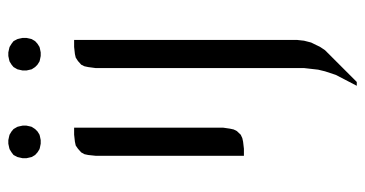

<svg xmlns="http://www.w3.org/2000/svg" viewBox="-230 -382 886 466"><g transform="rotate(-90 213.0 -149.0)"><path d="M237.8 273.9 264.2 223.1 272.9 196.8 276.9 180.2 280.8 146V-359.9L283.2 -377.9L285.2 -387.2L289.1 -395L297.9 -402.8L306.2 -408.2L314.9 -410.2L332 -412.1H349.1V128.9L347.2 146L342.8 163.1L332 185.1L330.1 188L324.2 196.8L247.1 273.9ZM274.9 -527.8V-537.1L276.9 -545.9L277.8 -549.8L283.2 -559.1L289.1 -564L296.9 -568.8L300.8 -569.8L310.1 -571.8H318.8L328.1 -569.8L332 -568.8L339.8 -564L346.2 -559.1L351.1 -549.8L352.1 -545.9L354 -537.1V-527.8L352.1 -519L351.1 -515.1L346.2 -506.8L339.8 -501L332 -496.1L328.1 -495.1L318.8 -493.2H310.1L300.8 -495.1L296.9 -496.1L289.1 -501L283.2 -506.8L277.8 -515.1L276.9 -519ZM62 -527.8V-537.1L64 -545.9L64.9 -549.8L69.8 -559.1L76.2 -564L84 -568.8L87.9 -569.8L97.2 -571.8H106L115.2 -569.8L119.1 -568.8L127 -564L132.8 -559.1L138.2 -549.8L139.2 -545.9L141.1 -537.1V-527.8L139.2 -519L138.2 -515.1L132.8 -506.8L127 -501L119.1 -496.1L115.2 -495.1L106 -493.2H97.2L87.9 -495.1L84 -496.1L76.2 -501L69.8 -506.8L64.9 -515.1L64 -519ZM67.9 0V-359.9L69.8 -377.9L71.8 -387.2L76.2 -395L85 -402.8L92.8 -408.2L102.1 -410.2L119.1 -412.1H136.2V-50.8L133.8 -34.2L131.8 -24.9L127.9 -17.1L119.1 -7.8L110.8 -3.9L102.1 -2L85 0Z"/></g></svg>

Font: Petahja
Style: Regular
Weight: 400
Designer: T. Christopher White
Version: Version 1.1